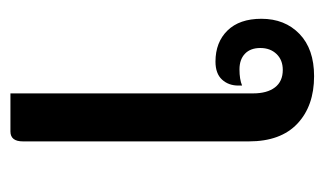

<svg xmlns="http://www.w3.org/2000/svg" viewBox="-147 -469 622 368"><g transform="rotate(-90 164.0 -285.0)"><path d="M77 -119V-552Q77 -576 96 -576H169V-111Q169 -84 180.5 -69Q192 -54 214 -54Q233 -54 244.5 -66Q256 -78 256 -97Q256 -116 245 -126.5Q234 -137 215 -137Q196 -137 184 -132V-139Q184 -158 195.5 -170.5Q207 -183 230 -183Q267 -183 289.5 -160Q312 -137 312 -95Q312 -50 283 -22Q254 6 202 6Q145 6 111 -26Q77 -58 77 -119Z"/></g></svg>

Font: Krub Medium
Style: Regular
Weight: 500
Designer: Ekaluck Peanpanawate
Foundry: Cadson Demak Co.,Ltd.
Version: Version 1.000; ttfautohint (v1.6)